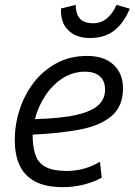

<svg xmlns="http://www.w3.org/2000/svg" viewBox="-20 -761 556 793"><path d="M241 12Q167 12 123 -12.5Q79 -37 60 -80.5Q41 -124 41 -181Q41 -246 61 -308Q81 -370 119.5 -420Q158 -470 213.5 -500Q269 -530 340 -530Q410 -530 449 -493.5Q488 -457 488 -396Q488 -322 441 -282Q394 -242 310 -226Q226 -210 115 -205Q115 -201 115 -196.5Q115 -192 115 -188Q117 -144 129 -114.5Q141 -85 171.5 -70Q202 -55 256 -55Q291 -55 326.5 -64.5Q362 -74 393 -93L400 -27Q367 -9 325.5 1.5Q284 12 241 12ZM124 -269Q235 -272 298 -287Q361 -302 387.5 -328Q414 -354 414 -390Q414 -428 391.5 -446.5Q369 -465 332 -465Q281 -465 239 -438Q197 -411 167.5 -366.5Q138 -322 124 -269ZM351 -604Q295 -604 262 -636Q229 -668 232 -726L293 -741Q292 -707 308.5 -686Q325 -665 365 -665Q398 -665 422.5 -686Q447 -707 461 -741L516 -725Q492 -667 452.5 -635.5Q413 -604 351 -604Z"/></svg>

Font: Ubuntu Sans
Style: Italic
Weight: 400
Italic angle: -13.5°
Designer: Dalton Maag Ltd
Foundry: Dalton Maag Ltd
Version: Version 1.006